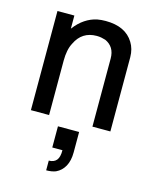

<svg xmlns="http://www.w3.org/2000/svg" viewBox="-120 -622 797 980"><g transform="rotate(15 278.0 -131.5)"><path d="M64.5 -523.9H153.8V-454.6Q179.2 -488.3 209 -508.1Q238.8 -527.8 271.5 -534.7Q292.5 -538.6 315.9 -538.6Q421.4 -538.6 463.9 -468.3Q483.9 -436 484.4 -392.6V0H389.6V-359.9Q389.6 -391.1 376.5 -412.6Q363.3 -434.1 337.9 -445.3Q327.6 -448.7 315.9 -450.9Q304.2 -453.1 291.5 -453.1Q213.9 -453.1 180.2 -382.3Q169.9 -363.3 165.3 -339.6Q160.6 -315.9 160.6 -288.1V0H64.5ZM219.2 43.9H331.1V151.4Q331.1 195.8 314.9 225.1Q298.8 254.4 269.5 268.1Q259.8 272 247.1 274.2Q234.4 276.4 219.2 276.4V225.1Q246.1 225.1 259.8 208.7Q273.4 192.4 272.9 155.8H219.2Z"/></g></svg>

Font: SolaimanLipi
Style: Bold
Weight: 700
Designer: Solaiman Karim
Foundry: Al Mamun Sumon
Version: Version 2.000